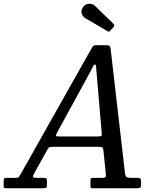

<svg xmlns="http://www.w3.org/2000/svg" viewBox="-82 -1000 855 1020"><path d="M-62.5 -17V-36Q-62.5 -47 -60.5 -51Q-58.5 -55 -47.5 -55H1.5Q15.5 -55 18 -59.5Q20.5 -64 26 -72L406 -746Q410.5 -753 414.8 -756.5Q419 -760 431.5 -760H481.5Q495 -760 499.2 -756.8Q503.5 -753.5 505.5 -742L582 -80Q584 -62 591.5 -58.5Q599 -55 617 -55H650Q660.5 -55 663.8 -51.8Q667 -48.5 667 -37V-17Q667 -6 663.2 -3Q659.5 0 648 0H411.5Q401.5 0 400 -3.5Q398.5 -7 398.5 -16.5V-39Q398.5 -51 402.2 -53Q406 -55 418 -55H458.5Q473 -55 477.2 -58Q481.5 -61 480.5 -75L467 -203.5Q465.5 -216.5 459 -218.2Q452.5 -220 438 -220H203.5Q191 -220 184 -218.8Q177 -217.5 172.5 -210L96 -72Q91.5 -64 94.2 -59.5Q97 -55 113 -55H150.5Q159 -55 163.2 -52.5Q167.5 -50 167.5 -41V-19Q167.5 -6.5 164 -3.2Q160.5 0 147.5 0H-48.5Q-60 0 -61.2 -3Q-62.5 -6 -62.5 -17ZM398 -619 223 -299Q216.5 -286.5 214.8 -280.8Q213 -275 233 -275H435.5Q454.5 -275 457 -278.5Q459.5 -282 458 -298L430.5 -621Q429 -640.5 428 -649Q427 -657.5 421.5 -657.5Q417.5 -657.5 411.8 -646Q406 -634.5 398 -619ZM357.5 -960Q367.5 -977.5 388.5 -979.8Q409.5 -982 423.5 -968L520.5 -873.5Q529.5 -864.5 521 -855.5L504 -837.5Q500 -833 497.2 -832Q494.5 -831 489 -834.5L371 -903.5Q358.5 -911 352.5 -926.2Q346.5 -941.5 357.5 -960Z"/></svg>

Font: Besley* Narrow
Style: Italic
Weight: 400
Width: 4
Italic angle: -13°
Designer: Owen Earl
Foundry: indestructible type*
Version: Version 3.000; ttfautohint (v1.8.3)